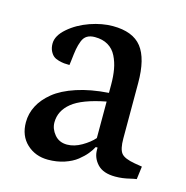

<svg xmlns="http://www.w3.org/2000/svg" viewBox="-76 -512 575 595"><g transform="rotate(15 211.5 -214.0)"><path d="M257.3 -209Q181.6 -194.3 149.7 -168.2Q117.7 -142.1 117.7 -105Q117.7 -84 132.6 -66.2Q147.5 -48.3 172.9 -48.3Q195.8 -48.3 219.5 -62Q243.2 -75.7 257.3 -91.8ZM342.8 8.8Q304.2 8.8 285.6 -11Q267.1 -30.8 267.1 -56.6V-64H261.2Q255.4 -52.7 245.8 -41Q236.3 -29.3 220.5 -16.6Q204.6 -3.9 180.4 4.2Q156.2 12.2 127.9 12.2Q87.4 12.2 59.8 -13.4Q32.2 -39.1 32.2 -82.5Q32.2 -110.4 45.2 -135.5Q58.1 -160.6 84.5 -182.1Q110.8 -203.6 155.3 -218.3Q199.7 -232.9 257.3 -236.8V-263.7Q257.3 -290 253.4 -312Q249.5 -334 240 -353Q230.5 -372.1 213.1 -382.3Q195.8 -392.6 170.9 -392.6Q155.8 -392.6 146 -386.7Q136.2 -380.9 131.1 -367.7Q126 -354.5 123.5 -340.6Q121.1 -326.7 118.7 -304.2Q117.7 -293.9 116.7 -288.6Q106.4 -288.6 99.4 -289.3Q92.3 -290 82 -292.7Q71.8 -295.4 65.2 -300.5Q58.6 -305.7 53.7 -315.7Q48.8 -325.7 48.8 -339.4Q48.8 -364.7 76.7 -388.9Q104.5 -413.1 143.6 -426.8Q181.6 -439.9 215.8 -439.9Q280.3 -439.9 308.6 -403.8Q336.9 -367.7 336.9 -289.6V-111.8Q336.9 -77.6 347.2 -64.9Q357.4 -52.2 391.1 -46.4L415 -42.5L409.7 -1Q401.9 0 389.6 2.9Q377.4 5.9 366.5 7.3Q355.5 8.8 342.8 8.8Z"/></g></svg>

Font: Neuton
Style: Regular
Weight: 400
Designer: Brian M Zick
Version: Version 1.3